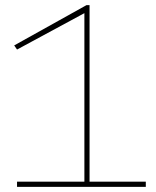

<svg xmlns="http://www.w3.org/2000/svg" viewBox="-20 -724 604 744"><path d="M46 0V-20H307V-673L46 -532L35 -548L315 -704H327V-20H545V0Z"/></svg>

Font: Georama Thin
Style: Regular
Weight: 100
Designer: Jean-Baptiste Levee
Foundry: Production Type
Version: Version 1.000